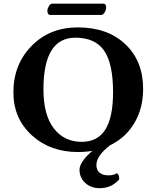

<svg xmlns="http://www.w3.org/2000/svg" viewBox="-20 -805 839 1029"><path d="M522.9 -725.1H249Q233.9 -725.1 233.9 -748Q233.9 -757.8 241.9 -771.5Q250 -785.2 258.8 -785.2H535.2Q549.3 -785.2 548.8 -763.2Q548.8 -752 540.8 -738.5Q532.7 -725.1 522.9 -725.1ZM618.2 157.2Q577.1 203.6 514.2 203.6Q467.8 203.6 437 175.5Q406.2 147.5 406.2 104.5Q406.2 63 475.1 3.4Q438 9.8 397.9 9.8Q249 9.8 150.4 -80.1Q51.8 -169.9 51.8 -310.1Q51.8 -459 148.9 -558.6Q246.1 -658.2 397 -658.2Q556.2 -658.2 651.6 -568.1Q747.1 -478 747.1 -329.1Q747.1 -225.1 700.4 -146Q653.8 -66.9 569.8 -26.4Q496.6 30.3 496.6 79.6Q496.6 106.4 513.7 120.6Q530.8 134.8 561.5 134.8Q589.4 134.8 606.9 123Q619.1 132.8 618.7 150.9Q618.7 154.3 618.2 157.2ZM383.8 -603Q212.9 -603 212.9 -327.1Q212.9 -188 268.6 -116.5Q324.2 -44.9 418 -44.9Q502.9 -44.9 544.4 -110.4Q585.9 -175.8 585.9 -310.1Q585.9 -464.8 537.8 -533.9Q489.7 -603 383.8 -603Z"/></svg>

Font: Linux Biolinum O
Style: Bold
Weight: 700
Designer: Philipp H. Poll
Foundry: Philipp H. Poll
Version: Version 1.3.2